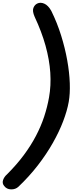

<svg xmlns="http://www.w3.org/2000/svg" viewBox="-20 -1232 532 1408"><path d="M10.5 131.5Q-5.5 112.5 2.5 88.5Q10.5 64.5 32 46Q102.5 -24.5 154.8 -95Q207 -165.5 243.8 -235.8Q280.5 -306 303.8 -376.5Q327 -447 339.5 -517.5Q355 -604 348.8 -699Q342.5 -794 314 -896.8Q285.5 -999.5 234 -1109Q216 -1150.5 224.8 -1173.5Q233.5 -1196.5 253 -1206Q276.5 -1217.5 304.8 -1205.2Q333 -1193 356 -1152.5Q399 -1065.5 428 -972.5Q457 -879.5 473 -790Q489 -700.5 491.8 -622Q494.5 -543.5 484 -485Q472.5 -420 443.2 -343Q414 -266 367.2 -183.5Q320.5 -101 257.2 -19.2Q194 62.5 115 137.5Q93.5 157.5 61 156.8Q28.5 156 10.5 131.5Z"/></svg>

Font: Edu VIC WA NT Hand
Style: Regular
Weight: 400
Designer: Tina and Corey Anderson, Eben Sorkin, Mirko Velimirovic
Foundry: Google for Education
Version: Version 1.000